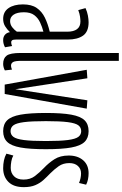

<svg xmlns="http://www.w3.org/2000/svg" viewBox="207 -988 790 1245"><g transform="rotate(90 602.5 -365.0)"><path d="M8 -118Q8 -174 31 -207.5Q54 -241 94 -260.5Q134 -280 185 -292V-406Q185 -447 168.5 -469Q152 -491 119 -491Q106 -491 87.5 -488.5Q69 -486 45 -477L32 -524Q56 -535 80.5 -539.5Q105 -544 124 -544Q185 -544 210.5 -508Q236 -472 236 -408V-73Q236 -55 240.5 -48.5Q245 -42 253 -42Q266 -42 278 -48L286 -2Q264 10 240 10Q218 10 204.5 -2Q191 -14 188 -34Q170 -15 149.5 -2.5Q129 10 102 10Q56 10 32 -25Q8 -60 8 -118ZM59 -125Q59 -81 74.5 -58Q90 -35 116 -35Q139 -35 157 -49.5Q175 -64 185 -79V-251Q154 -243 125 -229.5Q96 -216 77.5 -191.5Q59 -167 59 -125Z M374 -740V-109Q374 -67 382 -54Q390 -41 405 -41Q409 -41 415 -42Q421 -43 431 -47L436 -1Q415 10 394 10Q357 10 340 -13Q323 -36 323 -103V-740Z M528 0 432 -532 487 -536 558 -69 630 -536 684 -532 589 0Z M712 -267Q712 -371 723 -431.5Q734 -492 759.5 -518Q785 -544 830 -544Q874 -544 899.5 -518Q925 -492 936 -431.5Q947 -371 947 -267Q947 -163 936 -102.5Q925 -42 899.5 -16Q874 10 830 10Q785 10 759.5 -16Q734 -42 723 -102.5Q712 -163 712 -267ZM765 -267Q765 -174 771.5 -124.5Q778 -75 792 -56.5Q806 -38 830 -38Q853 -38 867 -56.5Q881 -75 887.5 -124.5Q894 -174 894 -267Q894 -360 887.5 -409.5Q881 -459 867 -477.5Q853 -496 830 -496Q806 -496 792 -477.5Q778 -459 771.5 -409.5Q765 -360 765 -267Z M976 -11 988 -56Q1003 -47 1025.5 -43Q1048 -39 1068 -39Q1101 -39 1122.5 -60.5Q1144 -82 1144 -122Q1144 -166 1121 -196Q1098 -226 1069 -254Q1036 -285 1012 -322.5Q988 -360 988 -415Q988 -473 1018.5 -508.5Q1049 -544 1103 -544Q1123 -544 1142.5 -540Q1162 -536 1177 -528L1166 -482Q1134 -495 1104 -495Q1074 -495 1055.5 -474.5Q1037 -454 1037 -419Q1037 -379 1057 -350.5Q1077 -322 1104 -295Q1126 -274 1146.5 -251.5Q1167 -229 1180 -198.5Q1193 -168 1193 -124Q1193 -58 1159 -24Q1125 10 1070 10Q1044 10 1020 5Q996 0 976 -11Z"/></g></svg>

Font: Georama ExtraCondensed Light
Style: Regular
Weight: 300
Width: 2
Designer: Jean-Baptiste Levee
Foundry: Production Type
Version: Version 1.000